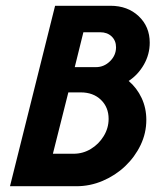

<svg xmlns="http://www.w3.org/2000/svg" viewBox="-20 -645 561 665"><path d="M14.6 0 170.8 -625H362.5Q422.2 -625 460.4 -588.9Q498.6 -552.8 498.6 -497.2Q498.6 -456.9 478.5 -421.5Q458.3 -386.1 425.7 -364.6Q454.2 -340.3 470.5 -305.6Q486.8 -270.8 486.8 -229.9Q486.8 -184 467 -142.7Q447.2 -101.4 413.5 -69.4Q379.9 -37.5 336.1 -18.8Q292.4 0 244.4 0ZM163.2 -112.5H234.7Q267.4 -112.5 294.8 -129.2Q322.2 -145.8 339.2 -173.6Q356.2 -201.4 356.2 -233.3Q356.2 -273.6 329.5 -299.3Q302.8 -325 259.7 -325H216.7ZM238.9 -412.5H312.5Q340.3 -412.5 361.1 -433Q381.9 -453.5 381.9 -481.2Q381.9 -504.2 366.7 -518.8Q351.4 -533.3 327.1 -533.3H268.8Z"/></svg>

Font: Afacad
Style: Italic
Weight: 400
Italic angle: -14°
Designer: Kristian Moeller
Foundry: Dicotype
Version: Version 1.000